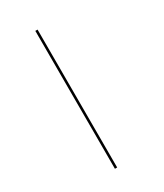

<svg xmlns="http://www.w3.org/2000/svg" viewBox="-173 -744 694 814"><g transform="rotate(-30 174.5 -337.5)"><path d="M141 0V-675H152V0Z"/></g></svg>

Font: Anybody UltraExpanded Thin
Style: Regular
Weight: 100
Width: 9
Designer: Tyler Finck
Foundry: Etcetera Type Company
Version: Version 1.010; ttfautohint (v1.8.3) -l 8 -r 50 -G 200 -x 14 